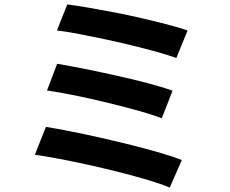

<svg xmlns="http://www.w3.org/2000/svg" viewBox="-20 -803 1040 870"><path d="M285 -783Q324 -778 379.5 -768.5Q435 -759 497.5 -747Q560 -735 622.5 -720.5Q685 -706 738.5 -692Q792 -678 830 -665L779 -540Q744 -553 692 -567.5Q640 -582 579 -597Q518 -612 456 -625Q394 -638 337.5 -649Q281 -660 238 -665ZM239 -514Q293 -505 363 -491Q433 -477 507 -460.5Q581 -444 648 -426.5Q715 -409 762 -392L713 -267Q670 -284 604.5 -302Q539 -320 465.5 -338Q392 -356 320 -370.5Q248 -385 193 -393ZM188 -228Q239 -220 304 -207Q369 -194 439.5 -178Q510 -162 578 -145Q646 -128 704.5 -111Q763 -94 804 -78L749 47Q709 30 650 12.5Q591 -5 522 -22.5Q453 -40 383 -55.5Q313 -71 249.5 -83Q186 -95 138 -102Z"/></svg>

Font: Farlight84_Sys_V01
Style: Bold
Weight: 700
Designer: Monotype Design Team, Nadine Chahine and Nizar Qandah
Foundry: Monotype Imaging Inc.
Version: Version 2.004;October 31, 2024;FontCreator 14.0.0.2814 64-bi